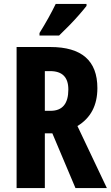

<svg xmlns="http://www.w3.org/2000/svg" viewBox="-20 -952 561 972"><path d="M235 -714Q473 -714 473 -506Q473 -375 372 -314L521 0H362L245 -277H207V0H64V-714ZM234 -592H207V-391H236Q326 -391 326 -499Q326 -592 234 -592ZM418 -922Q404 -904 380.5 -877Q357 -850 329.5 -822Q302 -794 279 -772H180V-785Q205 -825 225.5 -862Q246 -899 262 -932H418Z"/></svg>

Font: Noto Sans Bengali ExtraCondensed
Style: Bold
Weight: 700
Width: 2
Designer: Joana Ranito - Universal Thirst; Jelle Bosma - Monotype Design Team
Foundry: Universal Thirst ehf.
Version: Version 3.000; ttfautohint (v1.8.4.7-5d5b)